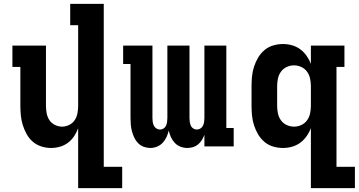

<svg xmlns="http://www.w3.org/2000/svg" viewBox="-20 -755 1850 990"><path d="M383 215V-94Q375 -72 362 -52.5Q349 -33 330.5 -19Q312 -5 289 1.5Q266 8 243 8Q218 8 193 0Q168 -8 149 -24.5Q130 -41 117.5 -63.5Q105 -86 97.5 -110Q90 -134 87.5 -159.5Q85 -185 85 -210V-410H44V-520H217V-210Q217 -191 220.5 -171.5Q224 -152 234.5 -136Q245 -120 263 -111Q281 -102 300 -102Q319 -102 337 -111Q355 -120 365.5 -136Q376 -152 379.5 -171.5Q383 -191 383 -210V-625H342V-735H515V105H610V215Z M946 8Q928 8 911 1.5Q894 -5 881.5 -18Q869 -31 861.5 -47.5Q854 -64 850 -82Q846 -64 838.5 -48Q831 -32 819 -19Q807 -6 790 1Q773 8 755 8Q738 8 721.5 2Q705 -4 692.5 -16.5Q680 -29 672.5 -45Q665 -61 660.5 -77.5Q656 -94 654.5 -111.5Q653 -129 653 -146V-425H615V-520H766V-146Q766 -136 767.5 -126Q769 -116 773.5 -107Q778 -98 786.5 -92.5Q795 -87 805 -87Q815 -87 823.5 -92.5Q832 -98 836 -107Q840 -116 841.5 -126Q843 -136 843 -146V-520H957V-146Q957 -136 958.5 -126Q960 -116 964 -107Q968 -98 976.5 -92.5Q985 -87 995 -87Q1005 -87 1013.5 -92.5Q1022 -98 1026.5 -107Q1031 -116 1032.5 -126Q1034 -136 1034 -146V-520H1147V-95H1185V0H1034V-60Q1029 -46 1021 -33Q1013 -20 1001.5 -10.5Q990 -1 975.5 3.5Q961 8 946 8Z M1496 -102Q1516 -102 1534 -110.5Q1552 -119 1563.5 -135Q1575 -151 1579 -170.5Q1583 -190 1583 -210V-310Q1583 -330 1579 -349.5Q1575 -369 1563.5 -385Q1552 -401 1534 -409.5Q1516 -418 1496 -418Q1476 -418 1458 -409.5Q1440 -401 1428.5 -385Q1417 -369 1413 -349.5Q1409 -330 1409 -310V-210Q1409 -190 1413 -170.5Q1417 -151 1428.5 -135Q1440 -119 1458 -110.5Q1476 -102 1496 -102ZM1583 215V-95Q1575 -73 1561 -53Q1547 -33 1528 -19Q1509 -5 1486 1.5Q1463 8 1439 8Q1413 8 1388 0.5Q1363 -7 1343.5 -23.5Q1324 -40 1311 -62Q1298 -84 1290 -108.5Q1282 -133 1279.5 -158.5Q1277 -184 1277 -210V-310Q1277 -336 1279.5 -361.5Q1282 -387 1290 -411.5Q1298 -436 1311 -458Q1324 -480 1343.5 -496.5Q1363 -513 1388 -520.5Q1413 -528 1439 -528Q1463 -528 1486 -521.5Q1509 -515 1528 -501Q1547 -487 1561 -467Q1575 -447 1583 -425V-520H1756V-410H1715V105H1810V215Z"/></svg>

Font: Iosevka HT Extrabold Extended
Style: Regular
Weight: 800
Width: 7
Monospace: yes
Designer: Belleve Invis
Foundry: Belleve Invis
Version: Version 32.3.0; ttfautohint (v1.8.4)